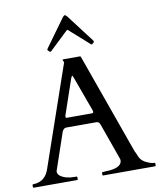

<svg xmlns="http://www.w3.org/2000/svg" viewBox="-99 -1011 909 1089"><g transform="rotate(-10 355.5 -466.5)"><path d="M359 -841Q358 -843 354 -846Q350 -849 349 -849Q348 -849 344.5 -846Q341 -843 339 -841L238 -745Q236 -743 233 -743Q230 -743 224 -748.5Q218 -754 218 -756.5Q218 -759 221 -764L337 -924Q340 -927 343 -930Q346 -933 349 -933Q353 -933 362 -923L483 -764Q486 -759 486 -756.5Q486 -754 479.5 -748.5Q473 -743 471 -743Q469 -743 467 -745ZM260 -4Q260 0 256 0H6Q2 0 2 -4V-16Q2 -20 9 -20Q76 -22 99 -91L298 -667Q299 -668 299 -670L293 -686Q293 -688 295 -688H393Q394 -688 395.5 -687.5Q397 -687 398 -685L605 -105Q612 -92 616 -81Q620 -70 625 -62Q637 -42 664 -31Q687 -20 705 -20Q709 -20 709 -15V-4Q709 0 705 0H406Q402 0 402 -4V-16Q402 -20 420 -20.5Q438 -21 450 -22Q518 -30 518 -68Q518 -71 517 -75L443 -283Q443 -284 441 -288Q436 -304 421 -304H248Q233 -304 225 -288Q223 -285 223 -284L150 -70V-65Q150 -53 163 -42Q193 -20 243 -20H256Q260 -20 260 -16ZM404 -358Q413 -358 413 -366Q413 -370 411 -375L338 -575Q333 -588 331 -588Q329 -588 323 -574L255 -375Q253 -370 253 -364Q253 -358 260 -358Z"/></g></svg>

Font: Cardo
Style: Regular
Weight: 400
Designer: David J. Perry
Foundry: David J. Perry
Version: Version 1.0451